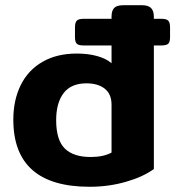

<svg xmlns="http://www.w3.org/2000/svg" viewBox="-20 -700 672 735"><path d="M31 -242Q31 -317 59.5 -374.5Q88 -432 143 -463.5Q198 -495 274 -495Q317 -495 351.5 -485.5Q386 -476 407 -458V-526H300Q281 -526 274 -532.5Q267 -539 267 -558V-595Q267 -614 274 -621Q281 -628 300 -628H407V-636Q407 -659 417 -669.5Q427 -680 452 -680H524Q548 -680 558.5 -669Q569 -658 569 -636V-628H598Q617 -628 624 -621Q631 -614 631 -595V-558Q631 -539 624 -532.5Q617 -526 597 -526H569V-53Q528 -23 462 -4Q396 15 323 15Q31 15 31 -242ZM407 -116V-299Q407 -340 381 -360.5Q355 -381 311 -381Q252 -381 223.5 -343.5Q195 -306 195 -240Q195 -164 228 -131.5Q261 -99 327 -99Q376 -99 407 -116Z"/></svg>

Font: Mitr Medium
Style: Regular
Weight: 500
Designer: Thanarat Vachiruckul
Foundry: Cadson Demak
Version: Version 1.002